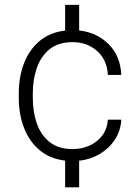

<svg xmlns="http://www.w3.org/2000/svg" viewBox="-20 -664 585 803"><path d="M284.2 -40.5Q320.8 -40.5 353.3 -54.7Q385.7 -68.8 407 -96.2Q428.2 -123.5 431.2 -163.6H487.3Q484.9 -117.7 460.9 -80.8Q437 -43.9 397.9 -20.5Q358.9 2.9 311 8.3V119.6H252.4V7.8Q188.5 0 145.5 -36.1Q102.5 -72.3 80.6 -128.9Q58.6 -185.5 58.6 -253.9V-274.4Q58.6 -343.3 80.6 -399.9Q102.5 -456.5 145.8 -492.7Q189 -528.8 252.4 -536.1V-643.6H311V-536.6Q385.3 -528.3 434.6 -479Q483.9 -429.7 487.3 -350.6H431.2Q427.7 -414.6 385.5 -451.2Q343.3 -487.8 283.7 -487.8Q223.6 -487.8 187 -457.8Q150.4 -427.7 133.8 -379.2Q117.2 -330.6 117.2 -274.4V-253.9Q117.2 -197.8 133.5 -149.2Q149.9 -100.6 186.8 -70.6Q223.6 -40.5 284.2 -40.5Z"/></svg>

Font: Vazirmatn UI ExtraLight
Style: Regular
Weight: 200
Designer: Saber Rastikerdar
Foundry: Saber Rastikerdar
Version: Version 33.003